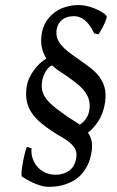

<svg xmlns="http://www.w3.org/2000/svg" viewBox="-20 -723 462 758"><path d="M252.4 -258.3Q263.2 -251.5 273.9 -244.9Q284.7 -238.3 294.9 -231Q310.5 -240.7 320.6 -256.1Q330.6 -271.5 333 -290Q335.9 -312.5 330.6 -330.8Q325.2 -349.1 310.8 -366.5Q296.4 -383.8 273.4 -401.1Q250.5 -418.5 219.2 -439Q200.7 -450.2 185.5 -464.8Q177.2 -461.9 170.7 -454.6Q164.1 -447.3 158.9 -438Q153.8 -428.7 150.4 -418.9Q147 -409.2 146 -401.4Q143.1 -378.9 147.9 -361.6Q152.8 -344.2 166 -328.4Q179.2 -312.5 200.7 -295.9Q222.2 -279.3 252.4 -258.3ZM395 -320.3Q388.7 -276.9 369.1 -246.3Q349.6 -215.8 327.1 -199.2Q336.9 -185.5 341.1 -168.5Q345.2 -151.4 342.3 -128.4Q337.4 -93.8 325.2 -69.8Q313 -45.9 296.9 -30Q280.8 -14.2 262.2 -5.1Q243.7 3.9 226.3 8.3Q209 12.7 194.1 13.7Q179.2 14.6 170.9 14.6Q149.9 14.6 121.8 3.4Q93.8 -7.8 66.9 -25.9Q64 -27.3 64.9 -41.7Q65.9 -56.2 69.1 -75Q72.3 -93.8 76.9 -112.8Q81.5 -131.8 85.9 -143.1L104.5 -137.7Q102.5 -117.2 108.6 -98.4Q114.7 -79.6 127.4 -64.9Q140.1 -50.3 158.4 -41.7Q176.8 -33.2 199.7 -33.2Q231.4 -33.2 253.9 -49.8Q276.4 -66.4 281.2 -101.1Q284.2 -120.6 276.6 -134.8Q269 -148.9 255.1 -160.4Q241.2 -171.9 222.9 -182.1Q204.6 -192.4 186.5 -204.6Q159.7 -222.2 138.9 -240Q118.2 -257.8 104.7 -278.1Q91.3 -298.3 85.9 -322.8Q80.6 -347.2 85 -378.4Q87.4 -396.5 95 -413.3Q102.5 -430.2 113 -444.8Q123.5 -459.5 136.5 -471.7Q149.4 -483.9 163.1 -492.2Q150.4 -511.7 145.3 -534.9Q140.1 -558.1 144 -585.9Q148.4 -616.2 162.6 -638.4Q176.8 -660.6 197 -675Q217.3 -689.5 241.7 -696.3Q266.1 -703.1 291 -703.1Q304.7 -703.1 320.6 -699.7Q336.4 -696.3 351.6 -690.4Q366.7 -684.6 379.6 -677Q392.6 -669.4 400.4 -660.6Q402.8 -657.7 399.4 -647.5Q396 -637.2 390.1 -625Q384.3 -612.8 377.9 -602.1Q371.6 -591.3 368.2 -587.4L351.6 -591.3Q335.4 -626.5 315.2 -642.8Q294.9 -659.2 272.9 -659.2Q243.7 -659.2 225.6 -645.3Q207.5 -631.3 203.6 -605.5Q201.2 -588.4 205.3 -574.5Q209.5 -560.5 220 -547.4Q230.5 -534.2 246.8 -521Q263.2 -507.8 285.2 -492.7Q312 -474.1 334.2 -457.3Q356.4 -440.4 371.3 -421.1Q386.2 -401.9 392.8 -377.9Q399.4 -354 395 -320.3Z"/></svg>

Font: Gentium
Style: Italic
Weight: 400
Italic angle: -7°
Designer: J. Victor Gaultney
Version: Version 1.02; 2005; OFL release